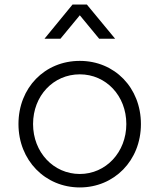

<svg xmlns="http://www.w3.org/2000/svg" viewBox="-20 -810 699 842"><path d="M330 12C480 12 598 -105 598 -266C598 -425 483 -543 330 -543C176 -543 61 -425 61 -266C61 -107 178 12 330 12ZM125 -266C125 -390 214 -484 330 -484C445 -484 534 -390 534 -266C534 -142 444 -47 330 -47C215 -47 125 -142 125 -266ZM175 -640H245L330 -743L415 -640H485L361 -790H298Z"/></svg>

Font: Mluvka Light
Style: Regular
Weight: 300
Designer: Modified by Jiří Krblich, Original typeface by Gumpita Rahayu
Foundry: Gumpita Rahayu & Jiří Krblich
Version: Version 2.000;Glyphs 3.1.1 (3134)